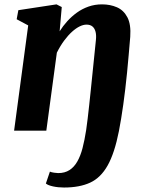

<svg xmlns="http://www.w3.org/2000/svg" viewBox="-20 -584 664 858"><path d="M266 254Q240 254 217 249Q194 244 185 236L203 183Q209.5 186 222.2 187.8Q235 189.5 240 189.5Q269.5 189.5 290.2 176.2Q311 163 325.2 138.2Q339.5 113.5 348.8 78Q358 42.5 365 -2.5Q368.5 -26.5 371.8 -54.2Q375 -82 378.5 -113.5Q382 -145 385.5 -179.5Q389 -214 392.8 -250.8Q396.5 -287.5 400.5 -326Q404.5 -364.5 408.5 -404Q411 -426.5 407 -442Q403 -457.5 393 -465.8Q383 -474 366.5 -474Q352.5 -474 336 -466Q319.5 -458 302 -442.2Q284.5 -426.5 267 -403Q249.5 -379.5 234 -348.5L187 0H43L106 -470.5L54.5 -498L62 -538.5L232.5 -564.5L256 -552.5L246.5 -444Q261 -467.5 280.5 -489Q300 -510.5 323.5 -527.5Q347 -544.5 375.2 -554.5Q403.5 -564.5 436 -564.5Q472.5 -564.5 502.5 -551.5Q532.5 -538.5 549.2 -506.8Q566 -475 562 -419.5Q558.5 -377.5 555 -337.5Q551.5 -297.5 547.8 -259.5Q544 -221.5 539.8 -186Q535.5 -150.5 531 -117.5Q526.5 -84.5 521.5 -54.8Q516.5 -25 511.5 1.5Q492 100.5 461 155.5Q430 210.5 382.8 232.2Q335.5 254 266 254Z"/></svg>

Font: Merriweather 24pt ExtraBold
Style: Italic
Weight: 800
Italic angle: -7.8°
Version: Version 2.101